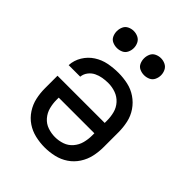

<svg xmlns="http://www.w3.org/2000/svg" viewBox="-211 -869 998 998"><g transform="rotate(45 288.0 -370.0)"><path d="M288 8Q323 8 357.5 0Q392 -8 421 -27.5Q450 -47 469.5 -77Q489 -107 496.5 -141Q504 -175 504 -210V-320Q504 -355 496.5 -389.5Q489 -424 469 -453.5Q449 -483 419.5 -503Q390 -523 355.5 -530.5Q321 -538 286 -538Q249 -538 213 -531Q177 -524 146 -504Q115 -484 95.5 -452Q76 -420 74 -383H159Q161 -404 174 -421Q187 -438 205.5 -447Q224 -456 244.5 -459.5Q265 -463 286 -463Q314 -463 340.5 -453.5Q367 -444 386 -423Q405 -402 412 -375Q419 -348 419 -320V-303H72V-210Q72 -175 79.5 -141Q87 -107 106.5 -77Q126 -47 155 -27.5Q184 -8 218.5 0Q253 8 288 8ZM288 -68Q261 -68 234.5 -77Q208 -86 189.5 -107.5Q171 -129 164 -156Q157 -183 157 -210V-227H419V-210Q419 -183 412 -156Q405 -129 386.5 -107.5Q368 -86 342 -77Q316 -68 288 -68ZM388 -623Q405 -623 420.5 -630Q436 -637 443.5 -652.5Q451 -668 451 -685Q451 -702 443.5 -717.5Q436 -733 420.5 -740.5Q405 -748 388 -748Q371 -748 355.5 -740.5Q340 -733 333 -717.5Q326 -702 326 -685Q326 -668 333 -652.5Q340 -637 355.5 -630Q371 -623 388 -623ZM188 -623Q205 -623 220.5 -630Q236 -637 243.5 -652.5Q251 -668 251 -685Q251 -702 243.5 -717.5Q236 -733 220.5 -740.5Q205 -748 188 -748Q171 -748 155.5 -740.5Q140 -733 133 -717.5Q126 -702 126 -685Q126 -668 133 -652.5Q140 -637 155.5 -630Q171 -623 188 -623Z"/></g></svg>

Font: Iosevka Sparkle
Style: Regular
Weight: 400
Designer: Belleve Invis
Foundry: Belleve Invis
Version: Version 4.5.0; ttfautohint (v1.8.3)